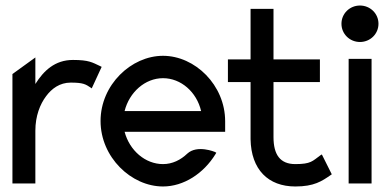

<svg xmlns="http://www.w3.org/2000/svg" viewBox="-20 -664 1413 695"><path d="M25 0H108V-191C108 -244 125 -287 147 -316C167 -343 196 -365 236 -365C281 -365 290 -359 308 -347L312 -344L348 -422L342 -425C314 -438 302 -447 244 -447C179 -447 138 -408 108 -360V-456L25 -396Z M344 -226C344 -95 455 11 570 11C645 11 717 -36 760 -106L763 -111L758 -114C758 -114 694 -141 658 -108C634 -85 604 -70 570 -70C506 -70 449 -119 431 -187H795V-225C795 -356 686 -462 570 -462C455 -462 344 -357 344 -226ZM431 -262C448 -330 505 -381 570 -381C635 -381 692 -331 708 -262Z M805 -367H887V-160C889 -50 951 11 1049 11C1117 11 1145 -8 1178 -31L1181 -33L1145 -105L1140 -102C1111 -81 1106 -70 1049 -70C994 -70 970 -104 970 -168V-367H1138V-449H970V-632H887V-449H805Z M1216 -578C1216 -541 1246 -512 1283 -512C1320 -512 1350 -541 1350 -578C1350 -615 1320 -644 1283 -644C1246 -644 1216 -615 1216 -578ZM1242 0H1325V-451H1242Z"/></svg>

Font: Charger Sport
Style: SeBdNrw
Weight: 600
Designer: Jasper
Foundry: Cannot Into Space Fonts
Version: Version 1.1